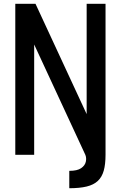

<svg xmlns="http://www.w3.org/2000/svg" viewBox="-20 -820 640 1017"><path d="M347 177V85Q389 85 409.5 71Q430 57 434.5 37Q439 17 432 0H539Q539 50 529.5 84Q520 118 498 138.5Q476 159 439 168Q402 177 347 177ZM61 0V-800H168L539 0H439V-800H539V0H432L61 -800H161V0Z"/></svg>

Font: Victor Mono
Style: Bold
Weight: 700
Monospace: yes
Designer: Rune Bjørnerås
Version: Version 1.561;gftools[0.9.30]